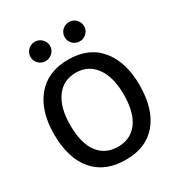

<svg xmlns="http://www.w3.org/2000/svg" viewBox="-192 -930 984 1064"><g transform="rotate(-30 300.0 -398.5)"><path d="M301 11Q170 11 98.5 -73Q27 -157 27 -310Q27 -458 98.5 -544Q170 -630 301 -630Q432 -630 503 -544Q574 -458 574 -310Q574 -157 503 -72.5Q432 12 301 11ZM301 -73Q381 -73 426.5 -133Q472 -193 472 -310Q472 -420 426.5 -483Q381 -546 301 -546Q220 -546 175 -483Q130 -420 130 -310Q130 -193 175 -133Q220 -73 301 -73ZM190 -685Q164 -685 146 -703Q128 -721 128 -746Q128 -771 146 -789.5Q164 -808 190 -808Q217 -808 235 -789.5Q253 -771 253 -746Q253 -721 234.5 -703Q216 -685 190 -685ZM409 -685Q383 -685 365 -703Q347 -721 347 -746Q347 -772 365 -790Q383 -808 409 -808Q436 -808 453.5 -789Q471 -770 471 -746Q471 -721 452.5 -703Q434 -685 409 -685Z"/></g></svg>

Font: Inconsolata Expanded SemiBold
Style: Regular
Weight: 600
Width: 7
Monospace: yes
Designer: Raph Levien, Cyreal, Brenton Simpson
Foundry: Raph Levien, Cyreal, Google
Version: Version 3.001; ttfautohint (v1.8.2.53-6de2)